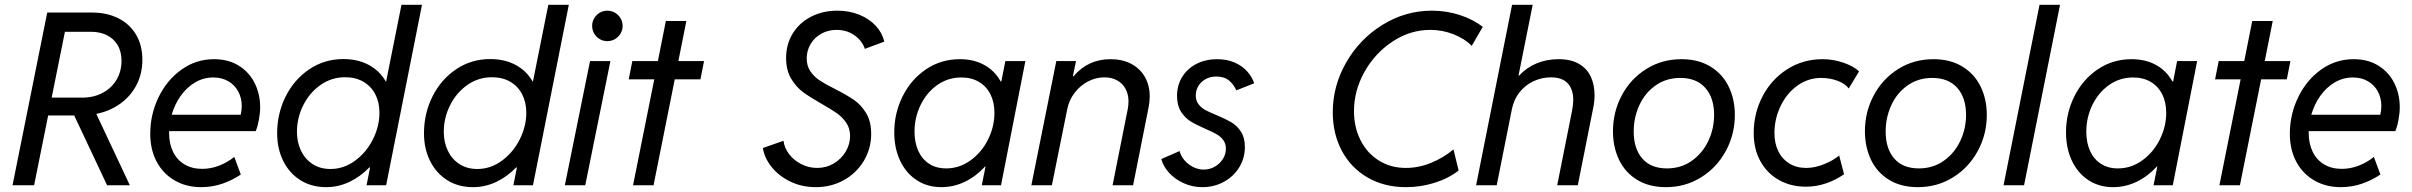

<svg xmlns="http://www.w3.org/2000/svg" viewBox="-20 -772 10052 800"><path d="M176.8 -719.7H364.3Q424.8 -719.7 472.2 -696.3Q519.5 -672.9 546.4 -628.4Q573.2 -584 573.2 -522.9Q573.2 -465.8 549.3 -418.9Q525.4 -372.1 481.9 -340.6Q438.5 -309.1 381.3 -297.4L521 0H426.3L289.1 -291H180.7L122.1 0H32.2ZM322.3 -365.2Q370.6 -365.2 408 -385.3Q445.3 -405.3 465.8 -440.2Q486.3 -475.1 486.3 -518.6Q486.3 -557.6 469.5 -585Q452.6 -612.3 424.1 -626Q395.5 -639.6 359.4 -639.6H250.5L195.3 -365.2Z M606 -214.4Q606 -294.9 640.6 -366.7Q675.3 -438.5 736.1 -481.9Q796.9 -525.4 872.1 -525.4Q931.6 -525.4 975.1 -498.3Q1018.6 -471.2 1041.3 -425.5Q1064 -379.9 1064 -324.7Q1064 -301.3 1058.6 -272.2Q1053.2 -243.2 1045.4 -225.6H684.6V-218.3Q684.6 -173.8 700.9 -139.9Q717.3 -106 748.5 -87.2Q779.8 -68.4 822.3 -68.4Q858.4 -68.4 893.1 -81.8Q927.7 -95.2 956.1 -118.2L983.4 -44.9Q947.3 -20.5 905.5 -6.3Q863.8 7.8 818.4 7.8Q755.9 7.8 707.5 -20.3Q659.2 -48.3 632.6 -98.6Q606 -148.9 606 -214.4ZM982.9 -293.9Q987.3 -312.5 987.3 -330.1Q987.3 -363.3 972.9 -390.4Q958.5 -417.5 931.6 -433.3Q904.8 -449.2 869.1 -449.2Q827.6 -449.2 792.7 -428.5Q757.8 -407.7 732.9 -372.6Q708 -337.4 695.3 -293.9Z M1522 -74.2H1518.6Q1481.4 -35.6 1435.5 -13.9Q1389.6 7.8 1338.9 7.8Q1277.8 7.8 1231.7 -21.2Q1185.5 -50.3 1160.2 -101.3Q1134.8 -152.3 1134.8 -216.8Q1134.8 -299.3 1170.4 -370.4Q1206.1 -441.4 1269 -483.6Q1332 -525.9 1410.6 -525.9Q1471.2 -525.9 1516.6 -501.5Q1562 -477.1 1587.4 -432.6H1588.9L1652.8 -752H1738.3L1588.9 0H1507.3ZM1561 -302.7Q1561 -345.7 1543.7 -379.2Q1526.4 -412.6 1494.1 -431.4Q1461.9 -450.2 1418 -450.2Q1361.8 -450.2 1315.9 -418.2Q1270 -386.2 1243.7 -333.7Q1217.3 -281.2 1217.3 -222.7Q1217.3 -179.2 1234.1 -144Q1251 -108.9 1282.5 -88.4Q1314 -67.9 1356.9 -67.9Q1412.1 -67.9 1459 -102.1Q1505.9 -136.2 1533.4 -190.7Q1561 -245.1 1561 -302.7Z M2133.8 -74.2H2130.4Q2093.3 -35.6 2047.4 -13.9Q2001.5 7.8 1950.7 7.8Q1889.6 7.8 1843.5 -21.2Q1797.4 -50.3 1772 -101.3Q1746.6 -152.3 1746.6 -216.8Q1746.6 -299.3 1782.2 -370.4Q1817.9 -441.4 1880.9 -483.6Q1943.8 -525.9 2022.5 -525.9Q2083 -525.9 2128.4 -501.5Q2173.8 -477.1 2199.2 -432.6H2200.7L2264.6 -752H2350.1L2200.7 0H2119.1ZM2172.9 -302.7Q2172.9 -345.7 2155.5 -379.2Q2138.2 -412.6 2106 -431.4Q2073.7 -450.2 2029.8 -450.2Q1973.6 -450.2 1927.7 -418.2Q1881.8 -386.2 1855.5 -333.7Q1829.1 -281.2 1829.1 -222.7Q1829.1 -179.2 1845.9 -144Q1862.8 -108.9 1894.3 -88.4Q1925.8 -67.9 1968.8 -67.9Q2023.9 -67.9 2070.8 -102.1Q2117.7 -136.2 2145.3 -190.7Q2172.9 -245.1 2172.9 -302.7Z M2438.5 -517.6H2523.4L2418.5 0H2333.5ZM2447.3 -664.1Q2447.3 -681.6 2455.8 -696Q2464.4 -710.4 2478.8 -719Q2493.2 -727.5 2510.7 -727.5Q2527.8 -727.5 2542.5 -719Q2557.1 -710.4 2565.7 -695.8Q2574.2 -681.2 2574.2 -664.1Q2574.2 -647 2565.7 -632.3Q2557.1 -617.7 2542.5 -609.1Q2527.8 -600.6 2510.7 -600.6Q2493.2 -600.6 2478.8 -609.1Q2464.4 -617.7 2455.8 -632.1Q2447.3 -646.5 2447.3 -664.1Z M2706.1 -441.4H2599.6L2614.7 -517.6H2721.2L2754.4 -684.6H2839.8L2806.6 -517.6H2913.6L2898.4 -441.4H2791.5L2703.1 0H2617.7Z M3158.7 -155.3 3244.6 -185.5Q3248 -155.8 3268.1 -129.6Q3288.1 -103.5 3319.1 -87.9Q3350.1 -72.3 3384.8 -72.3Q3422.9 -72.3 3454.3 -91.1Q3485.8 -109.9 3503.9 -140.6Q3522 -171.4 3522 -205.6Q3522 -236.8 3506.3 -260Q3490.7 -283.2 3467.8 -299.6Q3444.8 -315.9 3404.3 -338.9Q3356 -366.2 3326.4 -387.9Q3296.9 -409.7 3276.1 -444.8Q3255.4 -480 3255.4 -530.3Q3255.4 -587.4 3283 -632.3Q3310.5 -677.2 3359.4 -702.4Q3408.2 -727.5 3469.2 -727.5Q3519.5 -727.5 3561 -710.4Q3602.5 -693.4 3629.4 -664.1Q3656.2 -634.8 3664.6 -598.6L3583.5 -568.4Q3578.1 -586.9 3562.5 -605.2Q3546.9 -623.5 3522.2 -635.5Q3497.6 -647.5 3466.3 -647.5Q3430.7 -647.5 3402.1 -631.6Q3373.5 -615.7 3357.4 -588.4Q3341.3 -561 3341.3 -528.8Q3341.3 -497.1 3356.9 -474.4Q3372.6 -451.7 3395.8 -436.5Q3418.9 -421.4 3459 -401.4Q3507.8 -376.5 3537.8 -356Q3567.9 -335.4 3588.9 -300.8Q3609.9 -266.1 3609.9 -214.4Q3609.9 -152.8 3579.3 -101.8Q3548.8 -50.8 3496.1 -21.5Q3443.4 7.8 3378.9 7.8Q3321.3 7.8 3273.2 -15.4Q3225.1 -38.6 3195.1 -76.2Q3165 -113.8 3158.7 -155.3Z M3706.1 -220.7Q3706.1 -300.8 3741 -370.8Q3775.9 -440.9 3838.4 -483.2Q3900.9 -525.4 3979.5 -525.4Q4037.6 -525.4 4081.3 -501.2Q4125 -477.1 4149.4 -432.6H4152.3L4168.9 -517.6H4252.4L4150.9 0H4070.8L4086.4 -78.1H4084.5Q4047.4 -37.6 4000.7 -14.9Q3954.1 7.8 3902.3 7.8Q3843.8 7.8 3799.3 -21.5Q3754.9 -50.8 3730.5 -102.5Q3706.1 -154.3 3706.1 -220.7ZM4123.5 -301.8Q4123.5 -346.2 4106.7 -379.4Q4089.8 -412.6 4058.8 -430.9Q4027.8 -449.2 3985.8 -449.2Q3929.7 -449.2 3885 -417.5Q3840.3 -385.7 3815.4 -333.7Q3790.5 -281.7 3790.5 -223.6Q3790.5 -178.7 3805.9 -144Q3821.3 -109.4 3851.1 -89.8Q3880.9 -70.3 3922.4 -70.3Q3977.5 -70.3 4023.9 -103.8Q4070.3 -137.2 4096.9 -190.9Q4123.5 -244.6 4123.5 -301.8Z M4381.3 -517.6H4463.4L4450.2 -454.1H4453.1Q4513.2 -525.4 4606.9 -525.4Q4656.7 -525.4 4693.6 -505.9Q4730.5 -486.3 4750.5 -451.2Q4770.5 -416 4770.5 -370.1Q4770.5 -349.1 4766.1 -326.2L4701.2 0H4615.7L4679.2 -318.8Q4682.1 -335 4682.1 -349.6Q4682.1 -378.9 4669.9 -401.6Q4657.7 -424.3 4635 -437Q4612.3 -449.7 4582 -449.7Q4545.9 -449.7 4512.9 -432.4Q4480 -415 4457.3 -385Q4434.6 -355 4427.2 -318.8L4362.8 0H4277.3Z M4818.8 -109.4 4895 -142.6Q4900.4 -121.6 4915.5 -104Q4930.7 -86.4 4951.9 -75.9Q4973.1 -65.4 4995.6 -65.4Q5020 -65.4 5041.3 -77.4Q5062.5 -89.4 5075.2 -109.4Q5087.9 -129.4 5087.9 -152.3Q5087.9 -173.8 5076.7 -188.7Q5065.4 -203.6 5048.6 -213.1Q5031.7 -222.7 5002 -235.4Q4963.9 -252 4940.7 -266.4Q4917.5 -280.8 4900.9 -306.6Q4884.3 -332.5 4884.3 -372.1Q4884.3 -417 4906 -451.9Q4927.7 -486.8 4965.8 -506.1Q5003.9 -525.4 5051.3 -525.4Q5092.8 -525.4 5124.8 -511.2Q5156.7 -497.1 5177 -474.1Q5197.3 -451.2 5205.6 -424.8L5131.3 -395.5Q5121.1 -419.4 5101.3 -436.3Q5081.5 -453.1 5048.3 -453.1Q5022.9 -453.1 5003.4 -442.4Q4983.9 -431.6 4973.1 -413.6Q4962.4 -395.5 4962.4 -374.5Q4962.4 -352.5 4973.9 -337.6Q4985.4 -322.8 5002.9 -313.2Q5020.5 -303.7 5049.8 -292Q5087.9 -275.9 5111.1 -262.2Q5134.3 -248.5 5150.6 -223.4Q5167 -198.2 5167 -159.7Q5167 -112.8 5143.3 -74.5Q5119.6 -36.1 5079.1 -14.2Q5038.6 7.8 4990.2 7.8Q4948.7 7.8 4912.4 -8.5Q4876 -24.9 4851.3 -51.8Q4826.7 -78.6 4818.8 -109.4Z M5533.2 -304.2Q5533.2 -414.6 5589.4 -512.2Q5645.5 -609.9 5740.7 -668.7Q5835.9 -727.5 5946.3 -727.5Q6006.8 -727.5 6062.3 -709.5Q6117.7 -691.4 6158.2 -660.2L6112.3 -581.1Q6083.5 -610.4 6037.1 -628.9Q5990.7 -647.5 5939.5 -647.5Q5856.4 -647.5 5783 -599.4Q5709.5 -551.3 5665.5 -472.9Q5621.6 -394.5 5621.6 -308.6Q5621.6 -242.2 5648.7 -188.2Q5675.8 -134.3 5724.9 -103.3Q5773.9 -72.3 5837.9 -72.3Q5890.6 -72.3 5942.4 -93.3Q5994.1 -114.3 6036.1 -149.4L6057.6 -61.5Q6016.1 -28.8 5958 -10.5Q5899.9 7.8 5838.4 7.8Q5747.1 7.8 5677.7 -32.7Q5608.4 -73.2 5570.8 -144Q5533.2 -214.8 5533.2 -304.2Z M6280.3 -752H6366.2L6307.1 -457H6309.6Q6340.8 -490.7 6382.8 -508.1Q6424.8 -525.4 6474.1 -525.4Q6527.3 -525.4 6560.8 -504.9Q6594.2 -484.4 6609.1 -450.7Q6624 -417 6624 -376Q6624 -350.1 6619.1 -326.2L6554.2 0H6468.3L6530.3 -311Q6535.2 -336.9 6535.2 -355.5Q6535.2 -399.9 6512.2 -424.8Q6489.3 -449.7 6442.4 -449.7Q6404.8 -449.7 6370.6 -434.1Q6336.4 -418.5 6312 -388.2Q6287.6 -357.9 6279.3 -315.9L6216.3 0H6130.4Z M6700.7 -225.1Q6700.7 -305.7 6737.5 -374.8Q6774.4 -443.8 6839.6 -484.6Q6904.8 -525.4 6986.3 -525.4Q7056.6 -525.4 7106.9 -494.6Q7157.2 -463.9 7182.9 -411.1Q7208.5 -358.4 7208.5 -293Q7208.5 -212.4 7171.1 -143.3Q7133.8 -74.2 7068.1 -33.2Q7002.4 7.8 6921.4 7.8Q6851.1 7.8 6801.3 -22.7Q6751.5 -53.2 6726.1 -106.2Q6700.7 -159.2 6700.7 -225.1ZM7122.1 -293.5Q7122.1 -364.3 7085.4 -405.8Q7048.8 -447.3 6981 -447.3Q6922.9 -447.3 6878.7 -416.3Q6834.5 -385.3 6810.8 -334Q6787.1 -282.7 6787.1 -224.1Q6787.1 -152.8 6822.8 -111.6Q6858.4 -70.3 6925.8 -70.3Q6983.9 -70.3 7028.6 -101.6Q7073.2 -132.8 7097.7 -184.1Q7122.1 -235.4 7122.1 -293.5Z M7287.1 -217.3Q7287.1 -300.3 7324.2 -371.1Q7361.3 -441.9 7427 -483.6Q7492.7 -525.4 7573.7 -525.4Q7618.7 -525.4 7660.6 -511Q7702.6 -496.6 7726.1 -474.6L7683.1 -403.3Q7668.9 -423.3 7636.7 -435.3Q7604.5 -447.3 7568.8 -447.3Q7513.2 -447.3 7468.5 -414.8Q7423.8 -382.3 7398.7 -329.1Q7373.5 -275.9 7373.5 -217.8Q7373.5 -174.8 7389.6 -141.8Q7405.8 -108.9 7435.8 -90.6Q7465.8 -72.3 7506.3 -72.3Q7542 -72.3 7580.8 -88.1Q7619.6 -104 7643.1 -124L7663.6 -45.9Q7627.4 -21 7587.2 -7.6Q7546.9 5.9 7505.4 5.9Q7441.4 5.9 7391.8 -22.2Q7342.3 -50.3 7314.7 -100.8Q7287.1 -151.4 7287.1 -217.3Z M7750.5 -225.1Q7750.5 -305.7 7787.4 -374.8Q7824.2 -443.8 7889.4 -484.6Q7954.6 -525.4 8036.1 -525.4Q8106.4 -525.4 8156.7 -494.6Q8207 -463.9 8232.7 -411.1Q8258.3 -358.4 8258.3 -293Q8258.3 -212.4 8220.9 -143.3Q8183.6 -74.2 8117.9 -33.2Q8052.2 7.8 7971.2 7.8Q7900.9 7.8 7851.1 -22.7Q7801.3 -53.2 7775.9 -106.2Q7750.5 -159.2 7750.5 -225.1ZM8171.9 -293.5Q8171.9 -364.3 8135.3 -405.8Q8098.6 -447.3 8030.8 -447.3Q7972.7 -447.3 7928.5 -416.3Q7884.3 -385.3 7860.6 -334Q7836.9 -282.7 7836.9 -224.1Q7836.9 -152.8 7872.6 -111.6Q7908.2 -70.3 7975.6 -70.3Q8033.7 -70.3 8078.4 -101.6Q8123 -132.8 8147.5 -184.1Q8171.9 -235.4 8171.9 -293.5Z M8478 -752H8563.5L8413.6 0H8328.1Z M8588.4 -220.7Q8588.4 -300.8 8623.3 -370.8Q8658.2 -440.9 8720.7 -483.2Q8783.2 -525.4 8861.8 -525.4Q8919.9 -525.4 8963.6 -501.2Q9007.3 -477.1 9031.7 -432.6H9034.7L9051.3 -517.6H9134.8L9033.2 0H8953.1L8968.8 -78.1H8966.8Q8929.7 -37.6 8883.1 -14.9Q8836.4 7.8 8784.7 7.8Q8726.1 7.8 8681.6 -21.5Q8637.2 -50.8 8612.8 -102.5Q8588.4 -154.3 8588.4 -220.7ZM9005.9 -301.8Q9005.9 -346.2 8989 -379.4Q8972.2 -412.6 8941.2 -430.9Q8910.2 -449.2 8868.2 -449.2Q8812 -449.2 8767.3 -417.5Q8722.7 -385.7 8697.8 -333.7Q8672.9 -281.7 8672.9 -223.6Q8672.9 -178.7 8688.2 -144Q8703.6 -109.4 8733.4 -89.8Q8763.2 -70.3 8804.7 -70.3Q8859.9 -70.3 8906.2 -103.8Q8952.6 -137.2 8979.2 -190.9Q9005.9 -244.6 9005.9 -301.8Z M9315.9 -441.4H9209.5L9224.6 -517.6H9331.1L9364.3 -684.6H9449.7L9416.5 -517.6H9523.4L9508.3 -441.4H9401.4L9313 0H9227.5Z M9521 -214.4Q9521 -294.9 9555.7 -366.7Q9590.3 -438.5 9651.1 -481.9Q9711.9 -525.4 9787.1 -525.4Q9846.7 -525.4 9890.1 -498.3Q9933.6 -471.2 9956.3 -425.5Q9979 -379.9 9979 -324.7Q9979 -301.3 9973.6 -272.2Q9968.3 -243.2 9960.4 -225.6H9599.6V-218.3Q9599.6 -173.8 9616 -139.9Q9632.3 -106 9663.6 -87.2Q9694.8 -68.4 9737.3 -68.4Q9773.4 -68.4 9808.1 -81.8Q9842.8 -95.2 9871.1 -118.2L9898.4 -44.9Q9862.3 -20.5 9820.6 -6.3Q9778.8 7.8 9733.4 7.8Q9670.9 7.8 9622.6 -20.3Q9574.2 -48.3 9547.6 -98.6Q9521 -148.9 9521 -214.4ZM9897.9 -293.9Q9902.3 -312.5 9902.3 -330.1Q9902.3 -363.3 9887.9 -390.4Q9873.5 -417.5 9846.7 -433.3Q9819.8 -449.2 9784.2 -449.2Q9742.7 -449.2 9707.8 -428.5Q9672.9 -407.7 9647.9 -372.6Q9623 -337.4 9610.4 -293.9Z"/></svg>

Font: Reddit Sans Chocolate
Style: Italic
Weight: 400
Italic angle: -11.25°
Designer: Stephen Hutchings
Version: Version 1.013